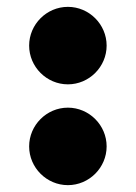

<svg xmlns="http://www.w3.org/2000/svg" viewBox="-20 -530 396 560"><path d="M65 -103C65 -41 116 10 178 10C240 10 291 -41 291 -103C291 -165 240 -216 178 -216C116 -216 65 -165 65 -103ZM65 -397C65 -335 116 -284 178 -284C240 -284 291 -335 291 -397C291 -459 240 -510 178 -510C116 -510 65 -459 65 -397Z"/></svg>

Font: Fascinate
Style: Regular
Weight: 900
Designer: Astigmatic (AOETI)
Foundry: Astigmatic (AOETI)
Version: Version 1.000